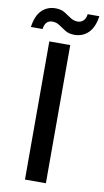

<svg xmlns="http://www.w3.org/2000/svg" viewBox="-128 -913 519 958"><g transform="rotate(10 131.5 -434.0)"><path d="M71 0V-700H177V0ZM188 -754Q160 -754 141.5 -765.5Q123 -777 106.5 -788.5Q90 -800 69 -800Q33 -800 27 -755H-32Q-24 -813 4 -840.5Q32 -868 74 -868Q101 -868 120 -856.5Q139 -845 155.5 -833.5Q172 -822 193 -822Q209 -822 221 -833Q233 -844 236 -867H295Q287 -810 258.5 -782Q230 -754 188 -754Z"/></g></svg>

Font: Ultramarine Medium
Style: Regular
Weight: 500
Designer: Colophon Foundry, Jonny Pinhorn
Foundry: Colophon Foundry
Version: Version 1.200; ttfautohint (v1.8.3)